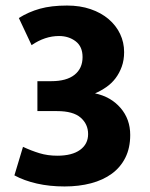

<svg xmlns="http://www.w3.org/2000/svg" viewBox="-20 -662 543 693"><path d="M48 -597Q83 -619 124 -630.5Q165 -642 222 -642Q269 -642 307 -629Q345 -616 372 -593Q399 -570 413.5 -539.5Q428 -509 428 -474Q428 -445 419.5 -421.5Q411 -398 397 -379.5Q383 -361 363.5 -347.5Q344 -334 323 -325Q380 -313 415 -272.5Q450 -232 450 -175Q450 -128 432.5 -93Q415 -58 383.5 -35Q352 -12 308.5 -0.5Q265 11 213 11Q159 11 113 0.5Q67 -10 32 -29L63 -132Q93 -118 122.5 -109Q152 -100 187 -100Q240 -100 269 -121Q298 -142 298 -178Q298 -214 271 -237.5Q244 -261 186 -261H115V-369H165Q220 -369 249 -392Q278 -415 278 -456Q278 -494 253 -513Q228 -532 193 -532Q142 -532 94 -499Z"/></svg>

Font: Ek Mukta ExtraBold
Style: Regular
Weight: 800
Designer: Girish Dalvi and Yashodeep Gholap
Foundry: Ek Type
Version: Version 2.538;PS 1.002;hotconv 16.6.51;makeotf.lib2.5.65220;